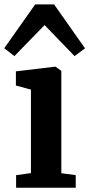

<svg xmlns="http://www.w3.org/2000/svg" viewBox="-38 -880 418 900"><path d="M37.5 0V-59L107 -68.5V-460L36.5 -479V-545.5L220 -567.5H222L249.5 -548V-68L317 -59V0ZM29.5 -617 -18 -654 127 -859.5H215.5L360.5 -653.5L311.5 -617L171 -762.5Z"/></svg>

Font: Merriweather 20pt
Style: Bold
Weight: 700
Version: Version 2.100